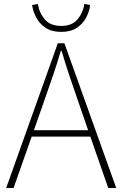

<svg xmlns="http://www.w3.org/2000/svg" viewBox="-20 -943 614 963"><path d="M287 -783Q239 -783 208 -804Q177 -825 161 -856.5Q145 -888 141 -918L170 -923Q176 -880 204 -846.5Q232 -813 287 -813Q342 -813 369.5 -846.5Q397 -880 403 -923L432 -918Q429 -888 413 -856.5Q397 -825 366 -804Q335 -783 287 -783ZM11 0 270 -726H303L563 0H523L433 -258H139L48 0ZM150 -290H422L372 -435Q349 -501 329 -560.5Q309 -620 289 -688H285Q265 -620 244.5 -560.5Q224 -501 201 -435Z"/></svg>

Font: Source Han Sans SC ExtraLight
Style: Regular
Weight: 250
Designer: Ryoko NISHIZUKA 西塚涼子 (kana, bopomofo & ideographs); Paul D. Hunt (Latin, Greek & Cyrillic); Sandoll Communications 산돌커뮤니
Foundry: Adobe
Version: Version 2.004;hotconv 1.0.118;makeotfexe 2.5.65603